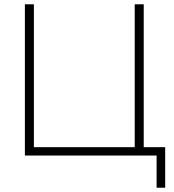

<svg xmlns="http://www.w3.org/2000/svg" viewBox="-20 -725 813 895"><path d="M710 150V0H96V-705H138V-39H608V-705H650V-39H750V150Z"/></svg>

Font: Nunito Sans 12pt ExtraLight
Style: Regular
Weight: 200
Designer: Vernon Adams
Foundry: Vernon Adams
Version: Version 3.101;gftools[0.9.27]